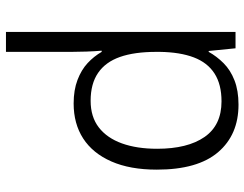

<svg xmlns="http://www.w3.org/2000/svg" viewBox="-108 -475 820 644"><g transform="rotate(90 302.0 -153.0)"><path d="M331 -543Q432 -543 490.5 -474.5Q549 -406 549 -269Q549 -179 521.5 -116.5Q494 -54 444.5 -22Q395 10 327 10Q282 10 248 -3Q214 -16 191.5 -37Q169 -58 154 -84H150Q152 -61 153 -33Q154 -5 154 18V237H87V-533H142L151 -443H154Q169 -470 192 -493Q215 -516 249.5 -529.5Q284 -543 331 -543ZM320 -486Q263 -486 226.5 -462.5Q190 -439 172.5 -393Q155 -347 154 -279V-267Q154 -194 171 -145.5Q188 -97 224.5 -72Q261 -47 318 -47Q372 -47 407.5 -74.5Q443 -102 461 -152Q479 -202 479 -270Q479 -372 439.5 -429Q400 -486 320 -486Z"/></g></svg>

Font: Noto Sans Oriya Light
Style: Regular
Weight: 300
Version: Version 2.003